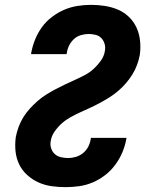

<svg xmlns="http://www.w3.org/2000/svg" viewBox="-20 -763 640 791"><path d="M250 8Q221 8 192.5 4Q164 0 138.5 -11.5Q113 -23 92 -42Q71 -61 59 -86Q47 -111 44 -139.5Q41 -168 45 -198Q49 -219 56.5 -239.5Q64 -260 75.5 -279Q87 -298 102.5 -315Q118 -332 134.5 -346.5Q151 -361 170 -373Q189 -385 209 -395.5Q229 -406 249 -415.5Q269 -425 289 -434Q309 -443 329 -453.5Q349 -464 365.5 -479Q382 -494 395.5 -513Q409 -532 412 -553Q415 -568 411 -582Q407 -596 397.5 -606Q388 -616 373.5 -619.5Q359 -623 345 -623Q329 -623 312.5 -618Q296 -613 283.5 -601Q271 -589 264 -574Q257 -559 255 -543L254 -540H108L109 -547Q114 -574 125 -601Q136 -628 153 -651.5Q170 -675 194.5 -693.5Q219 -712 245 -723Q271 -734 299 -738.5Q327 -743 355 -743Q384 -743 412.5 -738.5Q441 -734 466.5 -723Q492 -712 511.5 -693Q531 -674 542.5 -649Q554 -624 557 -595Q560 -566 556 -537Q552 -516 544.5 -495.5Q537 -475 525.5 -456.5Q514 -438 499.5 -421Q485 -404 467.5 -389Q450 -374 431 -362Q412 -350 392.5 -339.5Q373 -329 352.5 -319.5Q332 -310 312 -301Q292 -292 272 -281Q252 -270 235.5 -255.5Q219 -241 205.5 -222Q192 -203 189 -182Q186 -167 190.5 -152.5Q195 -138 205.5 -128.5Q216 -119 230.5 -115.5Q245 -112 260 -112Q277 -112 293.5 -117Q310 -122 323.5 -133.5Q337 -145 344.5 -160.5Q352 -176 354 -192L355 -195H501L500 -188Q495 -161 483.5 -134Q472 -107 454 -83Q436 -59 412.5 -41Q389 -23 362 -11.5Q335 0 306.5 4Q278 8 250 8Z"/></svg>

Font: Iosevka Aile Heavy Oblique
Style: Regular
Weight: 900
Italic angle: -9°
Designer: Belleve Invis
Foundry: Belleve Invis
Version: Version 31.1.0; ttfautohint (v1.8.4)